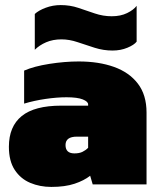

<svg xmlns="http://www.w3.org/2000/svg" viewBox="-20 -726 627 756"><path d="M423 -527Q387 -527 352.5 -538Q318 -549 285.5 -560Q253 -571 222 -571Q188 -571 161.5 -559.5Q135 -548 117 -530V-671Q132 -685 160 -695.5Q188 -706 219 -706Q256 -706 288.5 -695Q321 -684 353.5 -673Q386 -662 420 -662Q455 -662 480.5 -674.5Q506 -687 518 -703V-562Q508 -549 481.5 -538Q455 -527 423 -527ZM182 10Q137 10 99 -6Q61 -22 38 -57Q15 -92 15 -148Q15 -228 65.5 -269Q116 -310 221 -310H327V-315Q327 -326 306 -334.5Q285 -343 242 -343Q204 -343 159.5 -336.5Q115 -330 75 -318V-448Q114 -465 174.5 -474.5Q235 -484 290 -484Q369 -484 429 -462.5Q489 -441 523 -396.5Q557 -352 557 -283V0H345L335 -34Q311 -15 273.5 -2.5Q236 10 182 10ZM273 -122Q292 -122 304.5 -128Q317 -134 327 -144V-188H283Q238 -188 238 -155Q238 -122 273 -122Z"/></svg>

Font: Kanit Black
Style: Regular
Weight: 900
Designer: Katatrad Team
Foundry: CadsonDemak
Version: Version 2.000; ttfautohint (v1.8.3)